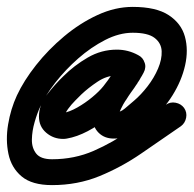

<svg xmlns="http://www.w3.org/2000/svg" viewBox="-23 -412 562 557"><path d="M378 -252Q392 -245 396.5 -230Q401 -215 394 -202Q387 -188 372 -183.5Q357 -179 344 -186Q331 -193 316 -193Q287 -193 260 -175Q233 -157 213 -138Q207 -132 195.5 -120.5Q184 -109 174.5 -96Q165 -83 165 -74Q165 -75 165 -76Q165 -77 164 -78Q163 -80 160.5 -82Q158 -84 160 -84Q160 -84 159 -84Q178 -87 201 -100Q224 -113 244.5 -130Q265 -147 277 -162Q291 -180 303.5 -198Q316 -216 327 -236Q336 -252 350.5 -255Q365 -258 378 -252Q390 -245 396 -231.5Q402 -218 394 -202Q389 -192 383 -183Q383 -183 384 -184Q384 -184 384 -184Q382 -181 380 -177.5Q378 -174 375 -171Q375 -171 375 -171Q376 -171 376 -171Q367 -158 358.5 -146Q350 -134 342 -121Q342 -121 342 -121Q341 -120 341 -120Q335 -111 328 -96.5Q321 -82 321 -71Q321 -69 320.5 -71.5Q320 -74 319 -75Q316 -80 311 -84Q308 -85 307 -85Q325 -85 339 -97Q353 -109 366 -120Q386 -137 405 -161.5Q424 -186 435.5 -213Q447 -240 446 -263.5Q445 -287 425.5 -302Q406 -317 362 -317Q323 -317 282 -296Q241 -275 204 -242.5Q167 -210 138 -173Q109 -136 94 -103Q85 -84 77.5 -58Q70 -32 69.5 -7.5Q69 17 82 33.5Q95 50 128 50Q193 50 249 25.5Q305 1 356.5 -35.5Q408 -72 458 -108Q471 -117 486.5 -114Q502 -111 511 -99Q520 -86 517 -70.5Q514 -55 502 -46Q444 -6 386.5 33.5Q329 73 265.5 99Q202 125 128 125Q70 125 40 100Q10 75 1.5 34.5Q-7 -6 0.5 -51Q8 -96 26 -135Q46 -178 81.5 -223Q117 -268 163 -306.5Q209 -345 260 -368.5Q311 -392 362 -392Q430 -392 466.5 -368Q503 -344 513.5 -305.5Q524 -267 514 -222.5Q504 -178 477.5 -135.5Q451 -93 414 -63Q390 -42 365.5 -26Q341 -10 307 -10Q280 -10 263 -27Q246 -44 246 -71Q246 -93 256 -117.5Q266 -142 278 -161Q278 -161 278 -161Q278 -160 278 -160Q286 -174 295 -186.5Q304 -199 313 -212Q313 -212 313 -212Q313 -213 313 -213Q315 -215 316.5 -217.5Q318 -220 320 -223Q320 -223 320 -224Q321 -224 321 -224Q324 -229 327 -235Q335 -251 349.5 -254Q364 -257 377 -250Q389 -243 395.5 -229.5Q402 -216 393 -200Q381 -178 366.5 -157Q352 -136 336 -116Q318 -94 290.5 -71Q263 -48 231.5 -31.5Q200 -15 171 -10Q166 -9 160 -9Q132 -9 111 -27Q90 -45 90 -74Q90 -108 114 -138.5Q138 -169 161 -191Q192 -222 231.5 -245Q271 -268 316 -268Q349 -268 378 -252Q378 -252 378 -252Q378 -252 378 -252Z"/></svg>

Font: FRB American Cursive Guidelines Extrabold
Style: Bold Italic
Weight: 800
Italic angle: -25°
Version: Version 2.0;Modular Font Editor K font №1